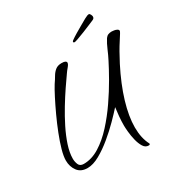

<svg xmlns="http://www.w3.org/2000/svg" viewBox="-186 -891 1023 1082"><g transform="rotate(-30 325.5 -350.0)"><path d="M469 55Q448 55 435.5 34.5Q423 14 416 -15Q409 -44 406.5 -71Q404 -98 404 -112Q404 -141 406.5 -170Q409 -199 413 -227Q390 -201 353.5 -164Q317 -127 273.5 -91Q230 -55 187 -31Q144 -7 108 -7Q65 -7 43.5 -36Q22 -65 22 -105Q22 -132 33.5 -173Q45 -214 64 -262.5Q83 -311 105 -358.5Q127 -406 147.5 -446Q168 -486 183 -510Q197 -530 208 -549Q219 -568 234.5 -580.5Q250 -593 275 -593Q292 -593 299 -589Q306 -585 306 -579Q306 -569 293.5 -554.5Q281 -540 273 -528Q253 -500 225.5 -459.5Q198 -419 169.5 -372Q141 -325 116.5 -276Q92 -227 76.5 -180Q61 -133 61 -94Q61 -75 68.5 -56.5Q76 -38 101 -38Q153 -38 203.5 -69.5Q254 -101 300.5 -152Q347 -203 387.5 -262Q428 -321 460 -377Q492 -433 512 -473Q526 -500 539 -531Q552 -562 568 -587Q576 -598 586 -602Q596 -606 609 -606Q614 -606 624 -604.5Q634 -603 642.5 -598.5Q651 -594 651 -586Q651 -581 622 -537Q593 -493 558 -425Q506 -323 479 -233Q452 -143 452 -72Q452 -2 478 47V49Q478 55 469 55ZM400 -658Q391 -658 391 -665Q392 -667 394 -669Q396 -671 397 -672Q412 -683 434.5 -696.5Q457 -710 480 -723Q503 -736 517 -744Q530 -751 536 -753Q542 -755 546 -755Q552 -754 556 -745.5Q560 -737 560 -732Q560 -725 556.5 -721Q553 -717 548 -715Q541 -712 518.5 -702.5Q496 -693 470 -682.5Q444 -672 423.5 -665Q403 -658 400 -658Z"/></g></svg>

Font: Hurricane
Style: Regular
Weight: 400
Designer: Robert E. Leuschke
Foundry: Robert E. Leuschke
Version: Version 1.010; ttfautohint (v1.8.3)